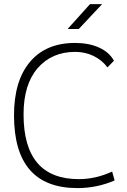

<svg xmlns="http://www.w3.org/2000/svg" viewBox="-20 -914 626 943"><path d="M360.4 9.8Q48.8 9.8 48.8 -347.7Q48.8 -517.1 127.2 -610.1Q205.6 -703.1 348.6 -703.1Q416.5 -703.1 466.6 -680.4Q516.6 -657.7 539.6 -615.7L507.8 -583Q481 -619.1 439.5 -639.2Q397.9 -659.2 349.6 -659.2Q234.4 -659.2 165 -579.3Q95.7 -499.5 95.7 -352.5Q95.7 -34.2 367.2 -34.2Q450.2 -34.2 530.8 -71.3L543 -27.8Q456.1 9.8 360.4 9.8ZM312 -771.5 421.9 -893.6H481.4L366.7 -771.5Z"/></svg>

Font: Cascadia Mono ExtraLight
Style: Regular
Weight: 200
Monospace: yes
Designer: Aaron Bell
Foundry: Saja Typeworks
Version: Version 2404.023; ttfautohint (v1.8.4)